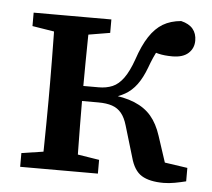

<svg xmlns="http://www.w3.org/2000/svg" viewBox="-43 -542 659 598"><g transform="rotate(5 287.0 -242.5)"><path d="M40 0V-43L146 -59H182L283 -43V0ZM40 -440V-482H283V-440L182 -423H146ZM107 0Q108 -26 108.5 -63Q109 -100 109.5 -140Q110 -180 110 -213V-270Q110 -303 109.5 -343Q109 -383 108.5 -420.5Q108 -458 107 -482H217Q216 -458 215.5 -420Q215 -382 214.5 -340.5Q214 -299 214 -263V-223Q214 -185 214.5 -143Q215 -101 215.5 -63.5Q216 -26 217 0ZM385 -60 356 -157Q349 -181 337.5 -195Q326 -209 308.5 -215Q291 -221 265 -221H169V-268H262Q286 -268 305 -276Q324 -284 339.5 -305.5Q355 -327 368 -364Q383 -409 401.5 -437Q420 -465 443.5 -479Q467 -493 500 -496Q525 -490 537 -475.5Q549 -461 549 -439Q549 -415 532 -399.5Q515 -384 482 -384Q457 -384 438.5 -388.5Q420 -393 397 -401L462 -439Q448 -421 435.5 -399.5Q423 -378 410 -342Q398 -310 382.5 -289Q367 -268 346 -256Q325 -244 296 -237V-249Q344 -245 376.5 -231.5Q409 -218 429 -194.5Q449 -171 461 -134L502 -9L429 -61L559 -42V0Q543 4 524.5 7.5Q506 11 489 11Q445 11 420.5 -4Q396 -19 385 -60Z"/></g></svg>

Font: Source Serif 4 18pt Medium
Style: Regular
Weight: 500
Designer: Frank Grießhammer
Foundry: Adobe Systems Incorporated
Version: Version 4.004;hotconv 1.0.116;makeotfexe 2.5.65601